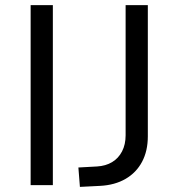

<svg xmlns="http://www.w3.org/2000/svg" viewBox="-20 -725 698 752"><path d="M100 0V-705H187V0ZM293 7 287 -69 360 -73Q394 -75 419 -90Q444 -105 458 -132Q472 -159 472 -195V-705H559V-191Q559 -134 536.5 -91.5Q514 -49 472 -24.5Q430 0 372 3Z"/></svg>

Font: Nunito Sans 9pt
Style: Regular
Weight: 400
Version: Version 3.101;gftools[0.9.27]